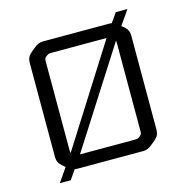

<svg xmlns="http://www.w3.org/2000/svg" viewBox="-115 -860 994 1019"><g transform="rotate(-15 382.0 -350.0)"><path d="M196 -700H562Q571 -700 575 -699L611 -750H675L620 -671L634 -660Q658 -640 658 -610V-90Q658 -60 634 -40L610 -20Q586 0 562 0H196Q188 0 184 -1L149 50H89L141 -25L124 -40Q100 -60 100 -90V-610Q100 -640 124 -660L148 -680Q172 -700 196 -700ZM528 -630H233Q215 -630 210 -628.5Q205 -627 196 -620Q187 -613 185.5 -608.5Q184 -604 184 -589V-111Q184 -94 186 -90ZM574 -111V-589Q574 -600 573 -604L232 -70H525Q543 -70 548 -71.5Q553 -73 562 -80Q571 -87 572.5 -91.5Q574 -96 574 -111Z"/></g></svg>

Font: Electrolize
Style: Regular
Weight: 400
Designer: Valery Zaveryaev
Foundry: Cyreal (www.cyreal.org)
Version: Version 1.002